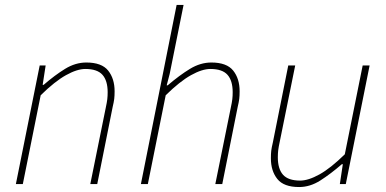

<svg xmlns="http://www.w3.org/2000/svg" viewBox="-20 -742 1556 774"><path d="M44 0 140 -478H164L152 -400H156Q201 -439 242.5 -464.5Q284 -490 328 -490Q390 -490 416 -457.5Q442 -425 442 -374Q442 -356 440.5 -343.5Q439 -331 434 -310L372 0H344L406 -306Q411 -329 412.5 -342Q414 -355 414 -370Q414 -417 393 -440.5Q372 -464 324 -464Q291 -464 246 -439Q201 -414 144 -358L72 0Z M548 0 692 -722H720L664 -444L652 -398H656Q704 -439 746 -464.5Q788 -490 832 -490Q894 -490 920 -457.5Q946 -425 946 -374Q946 -356 944.5 -343.5Q943 -331 938 -310L876 0H848L910 -306Q915 -329 916.5 -342Q918 -355 918 -370Q918 -417 897 -440.5Q876 -464 828 -464Q795 -464 750 -439Q705 -414 648 -358L576 0Z M1470 -478 1374 0H1350L1362 -80H1358Q1313 -41 1271.5 -14.5Q1230 12 1186 12Q1124 12 1098 -20.5Q1072 -53 1072 -104Q1072 -122 1073.5 -134.5Q1075 -147 1080 -168L1142 -478H1170L1108 -172Q1103 -149 1101.5 -136Q1100 -123 1100 -108Q1100 -61 1121 -37.5Q1142 -14 1190 -14Q1223 -14 1268 -39Q1313 -64 1370 -120L1442 -478Z"/></svg>

Font: TypoPRO Source Sans Pro
Style: Italic
Weight: 200
Italic angle: -11°
Designer: Paul D. Hunt
Foundry: Adobe Systems Incorporated
Version: Version 1.075;PS 2.000;hotconv 1.0.86;makeotf.lib2.5.63406